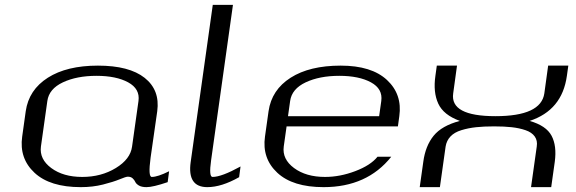

<svg xmlns="http://www.w3.org/2000/svg" viewBox="-20 -770 2371 790"><path d="M523.4 -167 549.8 -354.5Q556.6 -404.3 507.3 -431.2Q458 -458 377 -458Q295.9 -458 238.8 -431.2Q181.6 -404.3 174.8 -354.5L148.4 -167Q141.6 -115.2 190.9 -78.6Q240.2 -42 318.4 -42Q396.5 -42 456.5 -78.6Q516.6 -115.2 523.4 -167ZM599.6 -121.1Q588.9 -42 604.5 -42Q628.9 -42 675.8 -65.4L669.9 -20.5Q609.4 0 583 0Q562.5 0 551.3 -6.8Q540 -13.7 536.6 -21.5Q533.2 -29.3 525.9 -36.1Q518.6 -43 505.9 -43Q498 -43 472.2 -32.2Q446.3 -21.5 403.8 -10.7Q361.3 0 312.5 0Q185.5 0 122.1 -59.1Q58.6 -118.2 71.3 -208L85.9 -312.5Q98.6 -400.4 176.8 -450.2Q254.9 -500 382.8 -500Q511.7 -500 575.2 -449.7Q638.7 -399.4 627 -312.5Z M938.5 -750 848.6 -110.4Q838.9 -42 854.5 -42Q891.6 -42 969.7 -85Q969.7 -85 963.9 -41Q891.6 0 833 0Q750 0 764.6 -103.5L855.5 -750Z M1617.2 -250H1159.2L1147.5 -167Q1140.6 -115.2 1189.9 -78.6Q1239.3 -42 1317.4 -42Q1378.9 -42 1441.9 -65.9Q1504.9 -89.8 1533.2 -125H1589.8Q1490.2 0 1311.5 0Q1184.6 0 1121.1 -59.1Q1057.6 -118.2 1070.3 -208L1085 -312.5Q1097.7 -400.4 1175.8 -450.2Q1253.9 -500 1381.8 -500Q1508.8 -500 1572.3 -440.9Q1635.7 -381.8 1623 -292ZM1165 -292H1540L1548.8 -354.5Q1555.7 -404.3 1506.3 -431.2Q1457 -458 1376 -458Q1294.9 -458 1237.8 -431.2Q1180.7 -404.3 1173.8 -354.5Z M2318.4 -500 2312.5 -458Q2293 -316.4 2159.2 -272.5Q2227.5 -252.9 2249.5 -211.4Q2271.5 -169.9 2262.7 -104.5L2248 0H2165L2188.5 -167Q2192.4 -191.4 2180.2 -208.5Q2168 -225.6 2142.1 -234.4Q2116.2 -243.2 2085.4 -246.6Q2054.7 -250 2012.7 -250Q1970.7 -250 1939 -246.6Q1907.2 -243.2 1878.4 -234.4Q1849.6 -225.6 1833.5 -208.5Q1817.4 -191.4 1813.5 -167L1790 0H1707L1721.7 -104.5Q1730.5 -169.9 1764.2 -211.4Q1797.9 -252.9 1872.1 -272.5Q1804.7 -296.9 1783.2 -343.8Q1761.7 -390.6 1771.5 -458L1777.3 -500H1860.4L1844.7 -385.7Q1831.1 -292 2018.6 -292Q2206.1 -292 2219.7 -385.7L2235.4 -500Z"/></svg>

Font: okolaks
Style: RegularItalic
Weight: 500
Italic angle: -8°
Version: Version 000.6.0